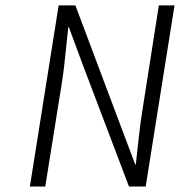

<svg xmlns="http://www.w3.org/2000/svg" viewBox="-20 -680 656 700"><path d="M88.9 0 193.8 -660.2H254.9L423.8 -210.9L473.1 -80.1H475.1Q476.1 -85.9 484.1 -161.9Q492.2 -237.8 499 -276.9L559.1 -660.2H616.2L511.2 0H450.2L279.8 -449.2L231 -581.1H229Q226.6 -562.5 219.7 -493.4Q212.9 -424.3 207 -387.2L145 0Z"/></svg>

Font: Office Code Pro Light Italic
Style: Regular
Weight: 300
Italic angle: -9°
Designer: Nathan Rutzky & Paul D. Hunt
Foundry: Adobe Systems Incorporated
Version: Version 1.004;PS 001.004;hotconv 1.0.70;makeotf.lib2.5.58329